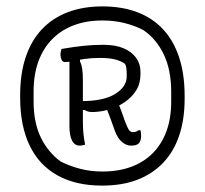

<svg xmlns="http://www.w3.org/2000/svg" viewBox="-20 -780 640 600"><path d="M300 -760Q362 -760 410 -741.5Q458 -723 490.5 -687.5Q523 -652 540 -600Q557 -548 557 -480V-472Q557 -407 540 -356.5Q523 -306 489.5 -271Q456 -236 408.5 -218Q361 -200 299 -200Q217 -200 159.5 -232Q102 -264 72.5 -325.5Q43 -387 43 -475V-483Q43 -549 60 -600.5Q77 -652 110 -687.5Q143 -723 191 -741.5Q239 -760 300 -760ZM300 -716Q250 -716 210.5 -701Q171 -686 143 -657.5Q115 -629 100 -588Q85 -547 85 -494V-463Q85 -397 107.5 -350.5Q130 -304 170 -275Q198 -261 230.5 -252.5Q263 -244 300 -244Q350 -244 389.5 -258.5Q429 -273 457 -301Q485 -329 500 -369.5Q515 -410 515 -462V-493Q515 -561 492 -609.5Q469 -658 428 -686Q401 -700 369 -708Q337 -716 300 -716ZM230 -611V-588Q235 -578 237 -564.5Q239 -551 239 -528Q239 -497 239 -466Q239 -435 239 -403Q239 -381 240.5 -364.5Q242 -348 246 -328Q242 -327 238 -326Q234 -325 229 -325Q213 -325 205 -341Q197 -357 197 -385Q197 -423 197 -460.5Q197 -498 197 -536Q197 -574 197 -611ZM303 -640Q341 -640 366.5 -629Q392 -618 405.5 -599Q419 -580 419 -556V-548Q419 -519 405.5 -497.5Q392 -476 370 -461Q348 -446 323 -438.5Q298 -431 274 -430Q273 -430 271.5 -430Q270 -430 268 -430Q260 -430 255 -431.5Q250 -433 245 -436H223V-464H234Q304 -464 340 -486.5Q376 -509 376 -541V-548Q376 -558 375 -566Q374 -574 371 -580Q347 -599 293 -599Q267 -599 246 -596Q225 -593 209.5 -589.5Q194 -586 183 -586Q176 -586 172.5 -593Q169 -600 169 -608Q169 -614 170 -618.5Q171 -623 172 -627Q213 -634 242.5 -637Q272 -640 303 -640ZM345 -470Q351 -454 358 -436Q365 -418 369 -405Q378 -381 383 -374Q388 -367 395 -367Q401 -367 405 -368.5Q409 -370 413 -373H419Q420 -370 420.5 -365.5Q421 -361 421 -354Q421 -341 414.5 -333Q408 -325 391 -325H388Q375 -325 361.5 -336Q348 -347 339 -371Q333 -388 325 -410Q317 -432 310 -449Z"/></svg>

Font: Recursive Monospace Casual Light
Style: Regular
Weight: 300
Version: Version 1.047